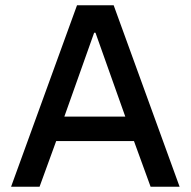

<svg xmlns="http://www.w3.org/2000/svg" viewBox="-20 -708 725 728"><path d="M22 0H130L193 -173H488L551 0H661L411 -688H272ZM224 -266 337 -584H342L455 -266Z"/></svg>

Font: Saira UNSAM Medium SC
Style: Regular
Weight: 500
Designer: Hector Gatti with collaboration of the Omnibus-Type team
Foundry: Omnibus-Type
Version: Version 1.072;PS 001.072;hotconv 1.0.88;makeotf.lib2.5.64775